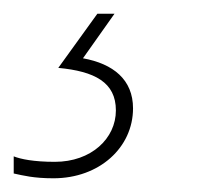

<svg xmlns="http://www.w3.org/2000/svg" viewBox="-86 -20 321 280"><path d="M-8 240C59 240 108 195 108 138C108 96 79 73 35 65L81 0H56L-1 79C52 84 83 100 83 141C83 182 47 216 -6 216C-37 216 -56 212 -66 208V233C-52 236 -37 240 -8 240Z"/></svg>

Font: Noto Sans ExtraCondensed Thin
Style: Italic
Weight: 100
Width: 2
Italic angle: -12°
Designer: Monotype Design Team
Foundry: Monotype Imaging Inc.
Version: Version 2.013